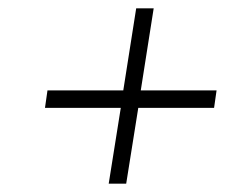

<svg xmlns="http://www.w3.org/2000/svg" viewBox="-20 -528 540 461"><path d="M88 -269H270L241 -87H283L312 -269H494L500 -311H318L349 -508H307L276 -311H94Z"/></svg>

Font: Charger Sport
Style: HLObl
Weight: 100
Designer: Jasper
Foundry: Cannot Into Space Fonts
Version: Version 1.1